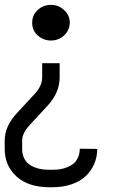

<svg xmlns="http://www.w3.org/2000/svg" viewBox="-26 -768 571 805"><path d="M108.9 -672.9Q108.9 -705.1 132.3 -726.3Q155.8 -747.6 188 -747.6Q219.2 -747.6 242.9 -725.8Q266.6 -704.1 266.6 -672.9Q266.6 -653.3 256.3 -636Q246.1 -618.7 227.8 -608.4Q209.5 -598.1 188 -598.1Q156.2 -598.1 132.6 -619.1Q108.9 -640.1 108.9 -672.9ZM224.1 -444.3Q224.1 -379.4 173.8 -325.2L100.6 -246.1Q66.9 -210.4 66.9 -178.7V-144Q66.9 -123.5 73.7 -107.9Q80.6 -92.3 91.8 -82.5Q103 -72.8 118.7 -66.7Q134.3 -60.5 149.7 -58.3Q165 -56.2 182.6 -56.2H192.4Q209.5 -56.2 224.6 -58.3Q239.7 -60.5 255.4 -66.7Q271 -72.8 282.5 -82.3Q293.9 -91.8 301 -107.7Q308.1 -123.5 308.6 -144.5L381.8 -143.6Q381.3 -108.9 368.7 -79.8Q356 -50.8 332.8 -29.1Q309.6 -7.3 273.4 4.9Q237.3 17.1 192.4 17.1H182.6Q93.3 17.1 43.5 -27.8Q-6.3 -72.8 -6.3 -144V-178.7Q-6.3 -239.7 46.9 -295.9L120.1 -375Q150.9 -408.2 150.9 -444.3V-502.9H224.1Z"/></svg>

Font: Anka/Coder Condensed
Style: Regular
Weight: 400
Width: 4
Monospace: yes
Version: Version 1.100